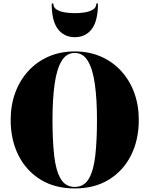

<svg xmlns="http://www.w3.org/2000/svg" viewBox="-20 -1049 840 1079"><path d="M279.5 -1029Q279.5 -1007 298.5 -995.2Q317.5 -983.5 345.5 -979.2Q373.5 -975 400.5 -975Q427.5 -975 455.5 -979.2Q483.5 -983.5 502.5 -995.2Q521.5 -1007 521.5 -1029H530.5Q530.5 -931 495.5 -885.5Q460.5 -840 400.5 -840Q340.5 -840 305.5 -885.5Q270.5 -931 270.5 -1029ZM400 10Q288.5 10 207.8 -39.8Q127 -89.5 83.5 -176.5Q40 -263.5 40 -375Q40 -458.5 66 -528.8Q92 -599 140 -651Q188 -703 254 -731.5Q320 -760 400 -760Q480 -760 546 -731.5Q612 -703 660 -651Q708 -599 734 -528.8Q760 -458.5 760 -375Q760 -263.5 716.5 -176.5Q673 -89.5 592.2 -39.8Q511.5 10 400 10ZM400 -751.5Q353 -751.5 325.8 -705.8Q298.5 -660 286.8 -575.5Q275 -491 275 -375Q275 -259 284.5 -174.5Q294 -90 321 -44.2Q348 1.5 400 1.5Q452 1.5 479 -44.2Q506 -90 515.5 -174.5Q525 -259 525 -375Q525 -491 513.2 -575.5Q501.5 -660 474.2 -705.8Q447 -751.5 400 -751.5Z"/></svg>

Font: Bodoni* 24pt Fatface
Style: Regular
Weight: 900
Version: Version 2.3